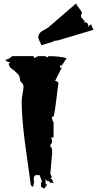

<svg xmlns="http://www.w3.org/2000/svg" viewBox="-20 -1076 580 1150"><path d="M436 -1055.7Q439.5 -1043.5 455.1 -1025.1Q470.7 -1006.8 471.2 -994.1Q464.8 -992.7 464.8 -984.9Q464.8 -977.1 466.8 -970.7Q469.7 -969.2 471.4 -967.5Q473.1 -965.8 474.9 -964.4Q476.6 -962.9 477.1 -961.9Q477.5 -960.9 479 -959Q480.5 -957 481.4 -951.7L487.8 -953.1L484.4 -939.9L494.1 -943.4L505.9 -934.6L510.7 -914.1L517.6 -925.8L526.4 -929.2Q527.8 -921.9 540 -897.5L327.1 -834Q322.3 -833 320.3 -833Q318.4 -833 318.4 -834L297.4 -828.6L298.3 -826.2L228 -805.2Q227.1 -811 220 -824Q212.9 -836.9 210.2 -847.9Q207.5 -858.9 213.6 -870.4Q219.7 -881.8 228.3 -887.5Q236.8 -893.1 250.2 -900.1Q263.7 -907.2 268.6 -911.1ZM261.7 22 261.2 31.7 244.1 54.2 226.1 42.5Q225.6 29.8 225.6 22.2Q225.6 14.6 232.4 13.7L217.3 -26.9H191.4L182.6 -15.1V3.4Q182.6 8.3 191.4 25.9L182.6 8.8V16.1Q182.6 42.5 172.9 42.5L164.6 31.7Q160.2 -0.5 148.2 -85Q136.2 -169.4 129.4 -221.7Q109.9 -372.1 109.9 -467.3Q109.9 -483.4 115.2 -514.4Q120.6 -545.4 120.6 -555.4Q120.6 -565.4 117.9 -570.6Q115.2 -575.7 108.6 -582.8Q102.1 -589.8 100.6 -591.8Q100.6 -619.6 85 -634.8Q66.4 -653.8 41 -671.4L31.2 -692.9L41 -704.6H34.2Q22 -704.6 12.7 -716.8H5.9Q33.7 -719.2 52.2 -739.7H182.6V-727.5Q207 -739.7 208.5 -739.7H252.9L261.2 -731L270.5 -739.7Q338.9 -739.7 378.9 -727.5L350.1 -683.1H339.4V-671.4H350.1L310.1 -591.8Q321.8 -589.8 330.6 -580.1Q326.2 -556.6 317.9 -483.6Q309.6 -410.6 300.8 -377.4H290.5Q292.5 -353.5 300.8 -343.8V-252.4H283.7Q291.5 -248 291.5 -226.6L290.5 -219.2L281.7 -208V-196.3Q292.5 -196.3 292.5 -162.1L281.7 -38.6Q281.7 -32.7 290.5 -15.1L281.7 -3.9H290.5L300.8 18.6H281.7L270.5 7.8H261.2L252.9 -3.9V29.3Q260.3 29.3 261.7 22Z"/></svg>

Font: Butcherman Caps
Style: Regular
Weight: 400
Version: Version 001.003